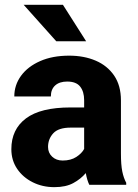

<svg xmlns="http://www.w3.org/2000/svg" viewBox="-20 -770 573 800"><path d="M352.1 0Q342.8 -19 337.4 -48.8Q316.9 -24.4 285.6 -7.3Q254.4 9.8 206.5 9.8Q157.2 9.8 116.5 -10.5Q75.7 -30.8 51.5 -66.4Q27.3 -102.1 27.3 -148.4Q27.3 -231 88.1 -276.6Q148.9 -322.3 273.4 -322.3H330.6V-352.5Q330.6 -388.2 314 -409.2Q297.4 -430.2 259.8 -430.2Q228 -430.2 210 -414.1Q191.9 -397.9 191.9 -368.2H39.6Q39.6 -415.5 67.6 -454.1Q95.7 -492.7 147.2 -515.4Q198.7 -538.1 268.1 -538.1Q330.1 -538.1 378.7 -517.3Q427.2 -496.6 455.6 -455.1Q483.9 -413.6 483.9 -351.6V-130.4Q483.9 -83 489.5 -55.7Q495.1 -28.3 505.9 -8.3V0ZM241.2 -101.1Q274.9 -101.1 297.9 -116Q320.8 -130.9 330.6 -149.4V-238.3H274.9Q223.6 -238.3 201.9 -214.6Q180.2 -190.9 180.2 -157.7Q180.2 -133.3 197.3 -117.2Q214.4 -101.1 241.2 -101.1ZM242.2 -750 338.9 -598.1H214.4L78.6 -750Z"/></svg>

Font: Vazirmatn UI ExtraBold
Style: Regular
Weight: 800
Designer: Saber Rastikerdar
Foundry: Saber Rastikerdar
Version: Version 33.003